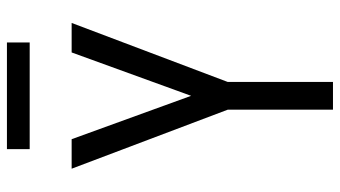

<svg xmlns="http://www.w3.org/2000/svg" viewBox="-228 -728 957 540"><g transform="rotate(-90 250.0 -458.5)"><path d="M211 0V-296L45 -735H128L250 -399L372 -735H455L289 -296V0ZM400 -853H100V-917H400Z"/></g></svg>

Font: Moesevka
Style: Regular
Weight: 400
Monospace: yes
Designer: Belleve Invis
Foundry: Belleve Invis
Version: Version 32.5.0; ttfautohint (v1.8.4)